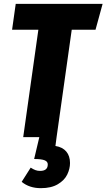

<svg xmlns="http://www.w3.org/2000/svg" viewBox="-20 -715 555 1001"><path d="M515 -695 478 -560H354L275 0L269 46Q306 52 325.5 75Q345 98 345 135Q345 165 330.5 195Q316 225 281.5 245.5Q247 266 193 266Q133 266 93 233L140 159Q154 168 165 172Q176 176 189 176Q228 176 229 144Q230 128 213.5 121Q197 114 158 114L185 0H101L180 -560H43L62 -695Z"/></svg>

Font: Fira Sans Extra Condensed ExtraBold
Style: Italic
Weight: 800
Width: 3
Italic angle: -8°
Designer: Carrois Corporate & Edenspiekermann AG
Foundry: Carrois Corporate GbR & Edenspiekermann AG
Version: Version 4.203